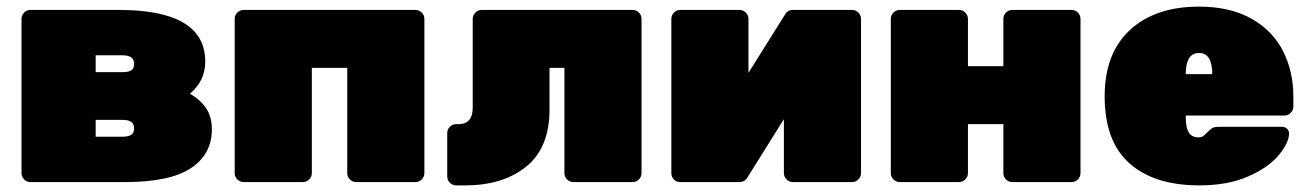

<svg xmlns="http://www.w3.org/2000/svg" viewBox="-20 -550 3952 580"><path d="M45 -27V-493Q45 -504 53 -512Q61 -520 72 -520H339Q600 -520 600 -364Q600 -306 554 -267Q586 -248 603 -222.5Q620 -197 620 -159Q620 -84 556.5 -42Q493 0 359 0H72Q61 0 53 -8Q45 -16 45 -27ZM349 -332Q368 -332 376.5 -337.5Q385 -343 385 -357Q385 -371 376 -377Q367 -383 349 -383H269V-332ZM349 -137Q367 -137 376 -142.5Q385 -148 385 -162Q385 -176 376 -182Q367 -188 349 -188H269V-137Z M1029 -27V-345H922V-27Q922 -16 914 -8Q906 0 895 0H716Q705 0 697 -8Q689 -16 689 -27V-493Q689 -504 697 -512Q705 -520 716 -520H1235Q1246 -520 1254 -512Q1262 -504 1262 -493V-27Q1262 -16 1254 -8Q1246 0 1235 0H1056Q1045 0 1037 -8Q1029 -16 1029 -27Z M1331 -17V-148Q1331 -159 1339 -167Q1347 -175 1358 -175H1365Q1408 -175 1408 -225V-493Q1408 -504 1416 -512Q1424 -520 1435 -520H1891Q1902 -520 1910 -512Q1918 -504 1918 -493V-27Q1918 -16 1910 -8Q1902 0 1891 0H1712Q1701 0 1693 -8Q1685 -16 1685 -27V-345H1640V-219Q1640 -104 1570 -47Q1500 10 1385 10H1358Q1347 10 1339 2Q1331 -6 1331 -17Z M2348 -27V-190L2236 -11Q2228 0 2213 0H2034Q2023 0 2015.5 -8Q2008 -16 2008 -27V-493Q2008 -504 2016 -512Q2024 -520 2035 -520H2214Q2225 -520 2233 -512Q2241 -504 2241 -493V-330L2352 -507Q2360 -520 2375 -520H2554Q2565 -520 2573 -512Q2581 -504 2581 -493V-27Q2581 -16 2573 -8Q2565 0 2554 0H2375Q2364 0 2356 -8Q2348 -16 2348 -27Z M3011 -27V-175H2904V-27Q2904 -16 2896 -8Q2888 0 2877 0H2698Q2687 0 2679 -8Q2671 -16 2671 -27V-493Q2671 -504 2679 -512Q2687 -520 2698 -520H2877Q2888 -520 2896 -512Q2904 -504 2904 -493V-350H3011V-493Q3011 -504 3019 -512Q3027 -520 3038 -520H3217Q3228 -520 3236 -512Q3244 -504 3244 -493V-27Q3244 -16 3236 -8Q3228 0 3217 0H3038Q3027 0 3019 -8Q3011 -16 3011 -27Z M3562 -196Q3562 -165 3571 -150Q3580 -135 3601 -135Q3609 -135 3614 -138.5Q3619 -142 3630 -153Q3639 -162 3645 -164.5Q3651 -167 3663 -167H3852Q3861 -167 3867.5 -161.5Q3874 -156 3874 -147Q3874 -119 3843 -81.5Q3812 -44 3750.5 -17Q3689 10 3603 10Q3467 10 3392 -56.5Q3317 -123 3317 -259Q3317 -389 3393.5 -459.5Q3470 -530 3602 -530Q3696 -530 3760.5 -493.5Q3825 -457 3856 -395.5Q3887 -334 3887 -258V-228Q3887 -217 3879 -209Q3871 -201 3860 -201H3562ZM3642 -326Q3642 -390 3602 -390Q3562 -390 3562 -326Z"/></svg>

Font: Rubik
Style: Regular
Weight: 900
Designer: Hubert & Fischer
Foundry: Hubert & Fischer
Version: Version 1.100